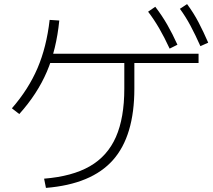

<svg xmlns="http://www.w3.org/2000/svg" viewBox="-20 -875 1040 936"><path d="M195 -4Q332 -15 418 -64.5Q504 -114 545 -207Q586 -300 586 -443V-601H635V-443Q635 -212 530.5 -94.5Q426 23 204 41ZM38 -347Q119 -440 163 -543Q207 -646 222 -778L269 -775Q255 -634 208.5 -525.5Q162 -417 74 -319ZM208 -568V-613H948V-568ZM807 -638Q781 -694 756 -737Q731 -780 702 -818L737 -842Q770 -799 795.5 -754.5Q821 -710 845 -657ZM957 -650Q932 -706 908.5 -750Q885 -794 857 -832L892 -855Q924 -812 948 -766Q972 -720 995 -667Z"/></svg>

Font: M PLUS 2 Light
Style: Regular
Weight: 300
Designer: Coji Morishita
Foundry: UNDERFOREST DESIGN
Version: Version 1.001